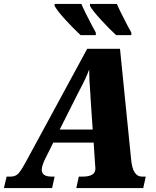

<svg xmlns="http://www.w3.org/2000/svg" viewBox="-60 -964 799 984"><path d="M687 -59 674 0H331L344 -59H365Q396 -59 412.5 -69Q429 -79 429 -101Q429 -109 427 -127L420 -233H213L172 -151Q154 -114 154 -94Q154 -59 204 -59H220L207 0H-40L-26 -59H-5Q19 -59 33.5 -74Q48 -89 74 -137L387 -714H555L612 -147Q620 -59 667 -59ZM415 -300 404 -464 403 -484Q397 -556 397 -608Q382 -566 350 -506L333 -473L246 -300ZM220 -934V-944H357Q371 -910 412 -832L431 -797V-784H353Q319 -815 275.5 -862.5Q232 -910 220 -934ZM401 -934V-944H539Q553 -910 594 -832L613 -797V-784H535Q501 -815 457.5 -862.5Q414 -910 401 -934Z"/></svg>

Font: Noto Serif NarrowBlack
Style: Italic
Weight: 900
Width: 4
Italic angle: -12°
Designer: Monotype Design Team
Foundry: Monotype Imaging Inc.
Version: Version 1.001